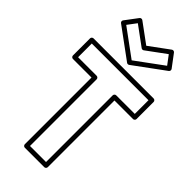

<svg xmlns="http://www.w3.org/2000/svg" viewBox="-535 -1846 1964 1964"><g transform="rotate(45 447.0 -864.0)"><path d="M223.2 -1693.2 432.2 -1539.8C441.2 -1533.3 453.7 -1533.9 461.8 -1539.8L670.8 -1693.2L742.8 -1597.2L447 -1380L151.2 -1597.2ZM232.8 -1748.2C223.1 -1755.3 206.6 -1754.4 198 -1743L96 -1607C87.5 -1595.7 90.3 -1579.8 101.2 -1571.8L432.2 -1328.8C440.3 -1322.9 452.8 -1322.3 461.8 -1328.8L792.8 -1571.8C804.1 -1580.2 806.1 -1596.2 798 -1607L696 -1743C688.8 -1752.6 672.7 -1756.6 661.2 -1748.2L447 -1591ZM37 -1015V-1213H857V-1015H588C572.9 -1015 563 -1000.7 563 -990V-25H331V-990C331 -1005.1 316.7 -1015 306 -1015ZM-13 -990C-13 -979.3 -3.1 -965 12 -965H281V0C281 10.7 290.9 25 306 25H588C598.7 25 613 15.1 613 0V-965H882C892.7 -965 907 -974.9 907 -990V-1238C907 -1248.7 897.1 -1263 882 -1263H12C1.3 -1263 -13 -1253.1 -13 -1238Z"/></g></svg>

Font: Poland Can Into
Style: BigWritingsOLn
Weight: 700
Foundry: Cannot Into Space Fonts
Version: Version 0.92